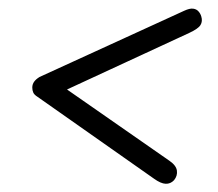

<svg xmlns="http://www.w3.org/2000/svg" viewBox="-20 -587 516 455"><path d="M345 -163.5 69 -357.5Q61 -362.5 58.8 -367.8Q56.5 -373 56.5 -379.5Q56.5 -387.5 61.2 -393.8Q66 -400 73.5 -404.5L416.5 -561.5Q429.5 -567.5 437.5 -566.5Q445.5 -565.5 450.2 -560.2Q455 -555 457 -548Q460.5 -536.5 455.2 -527.8Q450 -519 428.5 -509L119.5 -366L121.5 -387L381.5 -206Q397.5 -195 399.2 -182.8Q401 -170.5 392.5 -160Q384 -151 372.5 -151.5Q361 -152 345 -163.5Z"/></svg>

Font: Edu SA Hand
Style: Regular
Weight: 400
Designer: Tina and Corey Anderson, Eben Sorkin, Mirko Velimirovic
Foundry: Google for Education
Version: Version 2.000